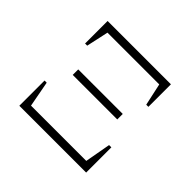

<svg xmlns="http://www.w3.org/2000/svg" viewBox="-153 -828 1012 1012"><g transform="rotate(45 353.0 -322.5)"><path d="M117 -477V-645H589V-477H573L546 -601H160L133 -477ZM188 -314V-355H520V-314ZM104 0V-188H120L147 -44H559L585 -188H602V0Z"/></g></svg>

Font: Piazzolla ExtraLight
Style: Regular
Weight: 200
Designer: Juan Pablo del Peral
Foundry: Huerta Tipografica
Version: Version 1.330